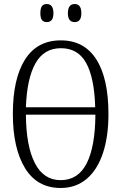

<svg xmlns="http://www.w3.org/2000/svg" viewBox="-20 -926 605 956"><path d="M44 -359Q44 -534 104.5 -629.5Q165 -725 283 -725Q399 -725 459.5 -630.5Q520 -536 520 -358Q520 -245 492 -162Q464 -79 410.5 -34.5Q357 10 282 10Q165 10 104.5 -89Q44 -188 44 -359ZM454 -392Q450 -537 409.5 -611.5Q369 -686 283 -686Q199 -686 156.5 -610.5Q114 -535 109 -392ZM455 -355H109Q110 -199 153.5 -114Q197 -29 282 -29Q369 -29 411.5 -112.5Q454 -196 455 -355ZM181 -860Q181 -885 189 -895.5Q197 -906 213 -906Q246 -906 246 -860Q246 -816 213 -816Q197 -816 189 -826Q181 -836 181 -860ZM318 -860Q318 -906 352 -906Q385 -906 385 -860Q385 -816 352 -816Q318 -816 318 -860Z"/></svg>

Font: Noto Serif CondLight
Style: Regular
Weight: 300
Width: 3
Designer: Monotype Design Team
Foundry: Monotype Imaging Inc.
Version: Version 1.001